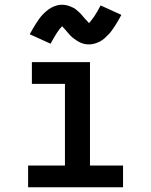

<svg xmlns="http://www.w3.org/2000/svg" viewBox="-20 -793 640 813"><path d="M99 0V-92H255V-438H115V-530H361V-92H501V0ZM357 -605Q348 -605 339.5 -606.5Q331 -608 322 -612Q313 -616 306 -620.5Q299 -625 291 -631Q283 -637 277 -643.5Q271 -650 266 -656Q261 -662 254 -670Q247 -678 243 -682Q237 -676 232 -669.5Q227 -663 221 -654Q215 -645 208.5 -633.5Q202 -622 194 -608L106 -648Q113 -661 120 -673Q127 -685 133.5 -695Q140 -705 146.5 -714Q153 -723 160 -730.5Q167 -738 176.5 -746Q186 -754 196.5 -760Q207 -766 219 -769.5Q231 -773 243 -773Q249 -773 255 -772Q261 -771 267 -769.5Q273 -768 278.5 -765.5Q284 -763 289.5 -760.5Q295 -758 299.5 -754.5Q304 -751 309 -746.5Q314 -742 318.5 -738Q323 -734 326.5 -729.5Q330 -725 333.5 -721Q337 -717 341 -712.5Q345 -708 349.5 -703.5Q354 -699 357 -695Q363 -702 368 -708.5Q373 -715 379 -723.5Q385 -732 391.5 -743.5Q398 -755 406 -770L494 -730Q487 -717 480 -705Q473 -693 466.5 -683Q460 -673 453.5 -664Q447 -655 440 -647.5Q433 -640 423.5 -631.5Q414 -623 403.5 -617.5Q393 -612 381 -608.5Q369 -605 357 -605Z"/></svg>

Font: Iosevka Slab Semibold Extended
Style: Regular
Weight: 600
Width: 7
Monospace: yes
Designer: Belleve Invis
Foundry: Belleve Invis
Version: Version 11.1.0; ttfautohint (v1.8.3)